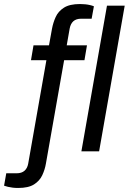

<svg xmlns="http://www.w3.org/2000/svg" viewBox="-101 -751 639 953"><path d="M-11.2 182Q-24.9 182 -37.8 180.5Q-50.7 178.9 -61.7 176.3Q-72.7 173.8 -80.8 170.7L-69.9 109.1H-18.5Q6.3 109.1 20.7 96.5Q35.1 83.8 39.1 60.4L129.3 -452.2H52.8L65.3 -526H142.2L157 -607.7Q162.5 -638.1 175.3 -666.4Q188 -694.7 216.3 -712.8Q244.6 -731 296.1 -731Q309.2 -731 321.9 -729.7Q334.6 -728.4 345.8 -725.8Q357 -723.2 365.1 -719.7L353.8 -658.1H301.9Q277.2 -658.1 263.2 -645.7Q249.3 -633.3 244.8 -609.4L230.2 -526H330.7L318.2 -452.2H217.3L126.9 61Q121.8 90.9 108.8 118.7Q95.8 146.6 67.9 164.3Q40.1 182 -11.2 182ZM303 0 430 -723H518L391 0Z"/></svg>

Font: Archivo Variable SemiBold
Style: Italic
Weight: 600
Italic angle: -10°
Designer: Hector Gatti
Foundry: Omnibus-Type
Version: Version 2.001